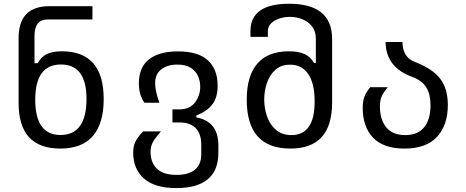

<svg xmlns="http://www.w3.org/2000/svg" viewBox="-20 -780 2448 1008"><path d="M296.4 0Q77.6 0 77.6 -239.3V-578.1Q76.7 -747.6 239.7 -747.6H465.3V-677.7H230Q161.1 -677.7 161.1 -591.8V-448.2H178.2Q195.3 -480.5 224.6 -495.6Q253.9 -510.7 306.2 -510.7Q413.1 -510.7 468.8 -448.7Q524.4 -386.7 524.4 -259.3Q524.4 -132.8 467.8 -66.4Q411.1 0 296.4 0ZM297.4 -71.3Q434.1 -71.3 434.1 -260.7Q434.1 -441.4 300.3 -441.4Q165 -441.4 165 -256.8Q165 -71.3 297.4 -71.3Z M906.7 207.5Q792.5 207.5 735.8 157.5Q679.2 107.4 679.2 21Q679.2 -10.3 689.5 -33.2Q699.7 -56.2 731.4 -90.3H825.2Q792 -52.7 781.2 -31.5Q770.5 -10.3 770.5 17.6Q770.5 73.7 804 106Q837.4 138.2 907.2 138.2Q969.2 138.2 1002.9 111.1Q1036.6 84 1036.6 29.3V-18.6Q1036.6 -137.2 920.9 -137.2H885.3V-205.6H920.9Q976.1 -205.6 1003.7 -242.2Q1031.2 -278.8 1031.2 -325.2Q1031.2 -353.5 1019.8 -380.1Q1008.3 -406.7 981.9 -423.8Q955.6 -440.9 910.6 -440.9Q860.4 -440.9 827.4 -416.3Q794.4 -391.6 794.4 -342.8Q794.4 -323.7 800 -297.4Q805.7 -271 816.9 -240.7H738.3Q709 -281.2 709 -342.3Q709 -426.3 762.2 -468.3Q815.4 -510.3 914.1 -510.3Q1020 -510.3 1071.3 -463.4Q1122.6 -416.5 1122.6 -330.1Q1122.6 -270 1096.2 -233.6Q1069.8 -197.3 1010.7 -173.3V-163.6Q1126.5 -142.6 1126.5 -16.6V22Q1126.5 115.2 1070.3 161.4Q1014.2 207.5 906.7 207.5Z M1504.9 0Q1275.4 0 1275.4 -256.3Q1275.4 -383.3 1331.8 -447Q1388.2 -510.7 1496.1 -510.7Q1547.4 -510.7 1579.1 -496.1Q1610.8 -481.4 1628.4 -449.7H1638.2V-575.7Q1638.2 -616.2 1617.9 -641.8Q1597.7 -667.5 1566.4 -679.4Q1535.2 -691.4 1502 -691.4Q1472.7 -691.4 1446 -682.6Q1419.4 -673.8 1402.8 -657Q1386.2 -640.1 1386.2 -616.7V-586.4H1294.9V-616.7Q1294.9 -760.3 1497.6 -760.3Q1723.6 -760.3 1723.6 -575.7V-241.7Q1723.6 0 1504.9 0ZM1510.7 -70.8Q1569.8 -70.8 1600.8 -114Q1631.8 -157.2 1631.8 -247.1Q1631.8 -342.8 1598.1 -391.6Q1564.5 -440.4 1503.4 -440.4Q1456.1 -440.4 1426 -413.8Q1396 -387.2 1381.6 -345.2Q1367.2 -303.2 1367.2 -257.3Q1367.2 -210.9 1382.3 -168Q1397.5 -125 1429.2 -97.9Q1460.9 -70.8 1510.7 -70.8Z M2103.5 0Q1994.1 0 1939.2 -56.6Q1884.3 -113.3 1884.3 -213.9Q1884.3 -244.6 1891.6 -267.8Q1898.9 -291 1923.3 -322.3H2016.1Q1991.2 -292.5 1982.9 -271.7Q1974.6 -251 1974.6 -221.2Q1974.6 -152.3 2007.8 -111.6Q2041 -70.8 2107.4 -70.8Q2173.8 -70.8 2207 -112.1Q2240.2 -153.3 2240.2 -227.5Q2240.2 -284.2 2219 -319.6Q2197.8 -355 2147.9 -375Q2005.4 -424.8 2004.4 -559.6H2092.8Q2093.8 -481 2154.8 -456.1Q2250 -419.9 2290.5 -367.4Q2331.1 -314.9 2331.1 -229Q2331.1 -122.6 2274.2 -61.3Q2217.3 0 2103.5 0Z"/></svg>

Font: Vazir Code Hack
Style: Code-Hack
Weight: 400
Foundry: DejaVu fonts team - Redesigned by Saber Rastikerdar
Version: Version 1.1.2